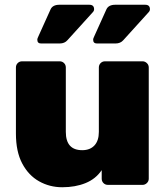

<svg xmlns="http://www.w3.org/2000/svg" viewBox="-20 -778 697 808"><path d="M242 10Q189 10 144.5 -15Q100 -40 73.5 -90Q47 -140 47 -216V-494Q47 -505 54.5 -512.5Q62 -520 73 -520H231Q242 -520 249.5 -512.5Q257 -505 257 -494V-223Q257 -146 326 -146Q359 -146 377.5 -166Q396 -186 396 -223V-494Q396 -505 403.5 -512.5Q411 -520 422 -520H580Q590 -520 598 -512.5Q606 -505 606 -494V-26Q606 -15 598 -7.5Q590 0 580 0H434Q423 0 415.5 -7.5Q408 -15 408 -26V-62Q383 -25 340 -7.5Q297 10 242 10ZM388 -595Q372 -595 372 -611Q372 -615 374 -619Q376 -623 377 -626L428 -739Q437 -758 465 -758H591Q611 -758 611 -739Q611 -732 605 -726L499 -609Q487 -595 466 -595ZM153 -595Q137 -595 137 -611Q137 -615 139 -619Q141 -623 142 -626L193 -739Q202 -758 230 -758H356Q376 -758 376 -739Q376 -732 370 -726L264 -609Q252 -595 231 -595Z"/></svg>

Font: Rubik ExtraBold
Style: Regular
Weight: 800
Designer: Hubert and Fischer
Foundry: Hubert and Fischer
Version: Version 2.300;gftools[0.9.30]